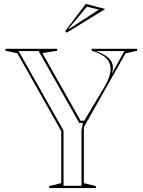

<svg xmlns="http://www.w3.org/2000/svg" viewBox="-20 -956 725 976"><path d="M230 0V-10L291.4 -25V-289.5L68.3 -685.2L7.8 -698V-708H270.6V-698L195.3 -686.2L389.8 -342.3H408.1L513.4 -518.4Q527.8 -543.7 535 -566Q542.2 -588.4 542.2 -604.2Q542.2 -637.3 519.7 -660.2Q497.2 -683.2 445.9 -698V-708H677.2V-698L618.5 -685.2L406.3 -310V-25L467.6 -10V0ZM74.4 -696.5 302.9 -292.3V-11.5H394.3V-292.8L401.7 -330.8H382.9L176.2 -696.5ZM467.8 -696.5Q497.2 -686.1 516.3 -673.4Q535.3 -660.7 544.5 -645.8Q553.8 -631 553.8 -613.3Q553.8 -608.3 553.5 -603.9Q553.2 -599.5 552.2 -595.7L548.9 -586L550.9 -585.5L612.3 -696.5ZM319.5 -790.1 311.3 -797.5 416.1 -936.4 514.7 -910.2ZM328.4 -810.1 331 -808.8 482.4 -907.1 421.6 -921.9Z"/></svg>

Font: Kalnia Glaze Thin
Style: Regular
Weight: 100
Version: Version 1.110